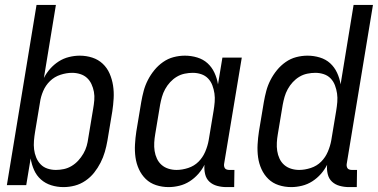

<svg xmlns="http://www.w3.org/2000/svg" viewBox="-20 -755 1541 783"><path d="M239 8Q213 8 189 0.5Q165 -7 147 -23Q129 -39 119 -61.5Q109 -84 105 -109L87 0H8L129 -735H208L159 -437Q169 -457 184.5 -474.5Q200 -492 219.5 -504.5Q239 -517 261.5 -522.5Q284 -528 305 -528Q332 -528 356.5 -520Q381 -512 399 -495Q417 -478 427 -455Q437 -432 441 -406.5Q445 -381 443.5 -354Q442 -327 438 -301L418 -181Q414 -158 407.5 -135.5Q401 -113 390 -91.5Q379 -70 364 -51Q349 -32 328.5 -18Q308 -4 285 2Q262 8 239 8ZM208 -62Q224 -62 240.5 -65.5Q257 -69 272 -78Q287 -87 299 -100Q311 -113 320 -128.5Q329 -144 333.5 -160Q338 -176 340 -192L360 -312Q363 -329 364.5 -346.5Q366 -364 363 -380.5Q360 -397 353 -412Q346 -427 334.5 -437.5Q323 -448 307 -453Q291 -458 274 -458Q251 -458 226.5 -450Q202 -442 184 -424.5Q166 -407 156 -383.5Q146 -360 143 -337L123 -217Q120 -199 118.5 -181Q117 -163 119 -146Q121 -129 127.5 -113Q134 -97 145.5 -85Q157 -73 173.5 -67.5Q190 -62 208 -62Z M668 8Q641 8 616.5 0Q592 -8 574.5 -25Q557 -42 546.5 -65Q536 -88 532.5 -113.5Q529 -139 530.5 -166Q532 -193 536 -219L556 -339Q560 -362 566 -384.5Q572 -407 583 -428.5Q594 -450 609.5 -469Q625 -488 645 -502Q665 -516 688 -522Q711 -528 734 -528Q760 -528 784.5 -520.5Q809 -513 826.5 -497Q844 -481 854.5 -458.5Q865 -436 869 -411L887 -520H966L894 -87Q893 -82 894 -77Q895 -72 897.5 -68.5Q900 -65 905 -63.5Q910 -62 915 -62H936L935 8H903Q884 8 865.5 3Q847 -2 834 -14Q821 -26 816.5 -45Q812 -64 814 -83Q804 -63 788.5 -45.5Q773 -28 753.5 -15.5Q734 -3 711.5 2.5Q689 8 668 8ZM700 -62Q723 -62 747.5 -70Q772 -78 789.5 -95.5Q807 -113 817 -136.5Q827 -160 831 -183L851 -303Q854 -321 855.5 -339Q857 -357 854.5 -374Q852 -391 846 -407Q840 -423 828.5 -435Q817 -447 800.5 -452.5Q784 -458 766 -458Q750 -458 733 -454.5Q716 -451 701 -442Q686 -433 674 -420Q662 -407 653.5 -391.5Q645 -376 640.5 -360Q636 -344 633 -328L613 -208Q610 -191 609 -173.5Q608 -156 610.5 -139.5Q613 -123 620 -108Q627 -93 639 -82.5Q651 -72 667 -67Q683 -62 700 -62Z M1168 8Q1141 8 1116.5 0Q1092 -8 1074.5 -25Q1057 -42 1046.5 -65Q1036 -88 1032.5 -113.5Q1029 -139 1030.5 -166Q1032 -193 1036 -219L1056 -339Q1060 -362 1066 -384.5Q1072 -407 1083 -428.5Q1094 -450 1109.5 -469Q1125 -488 1145 -502Q1165 -516 1188 -522Q1211 -528 1234 -528Q1260 -528 1284.5 -520.5Q1309 -513 1326.5 -497Q1344 -481 1354.5 -458.5Q1365 -436 1369 -411L1422 -735H1501L1394 -87Q1393 -82 1394 -77Q1395 -72 1397.5 -68.5Q1400 -65 1405 -63.5Q1410 -62 1415 -62H1436L1435 8H1403Q1384 8 1365.5 3Q1347 -2 1334 -14Q1321 -26 1316.5 -45Q1312 -64 1314 -83Q1304 -63 1288.5 -45.5Q1273 -28 1253.5 -15.5Q1234 -3 1211.5 2.5Q1189 8 1168 8ZM1200 -62Q1223 -62 1247.5 -70Q1272 -78 1289.5 -95.5Q1307 -113 1317 -136.5Q1327 -160 1331 -183L1351 -303Q1354 -321 1355.5 -339Q1357 -357 1354.5 -374Q1352 -391 1346 -407Q1340 -423 1328.5 -435Q1317 -447 1300.5 -452.5Q1284 -458 1266 -458Q1250 -458 1233 -454.5Q1216 -451 1201 -442Q1186 -433 1174 -420Q1162 -407 1153.5 -391.5Q1145 -376 1140.5 -360Q1136 -344 1133 -328L1113 -208Q1110 -191 1109 -173.5Q1108 -156 1110.5 -139.5Q1113 -123 1120 -108Q1127 -93 1139 -82.5Q1151 -72 1167 -67Q1183 -62 1200 -62Z"/></svg>

Font: Iosevka Term Curly
Style: Italic
Weight: 400
Italic angle: -9°
Designer: Belleve Invis
Foundry: Belleve Invis
Version: Version 32.3.0